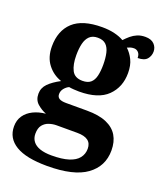

<svg xmlns="http://www.w3.org/2000/svg" viewBox="-148 -676 856 1009"><g transform="rotate(20 280.0 -171.5)"><path d="M235.6 235.9Q118.3 235.9 59.9 200.6Q1.5 165.3 1.5 99.2Q1.5 64.3 19 38.9Q36.5 13.6 67.1 -1.4Q97.6 -16.4 136.4 -20.1Q110 -30.2 86.7 -50.4Q63.4 -70.7 63.4 -105.6Q63.4 -138.5 87 -162.5Q110.7 -186.5 152.8 -208.8Q105.7 -224.5 75.3 -264Q44.8 -303.5 44.8 -363.9Q44.8 -451.6 97.3 -500.3Q149.8 -548.9 259.5 -548.9Q297.8 -548.9 328.6 -541.5Q359.5 -534.1 381.6 -521.1Q395.7 -536.2 411.1 -549.3Q426.6 -562.3 445.9 -570.5Q465.3 -578.6 490.2 -578.6Q523.1 -578.6 539.9 -561.4Q556.7 -544.1 556.7 -520.2Q556.7 -496.3 541.6 -478.2Q526.5 -460.1 489.2 -460.1Q489.2 -480.4 479 -491Q468.7 -501.6 454.5 -501.6Q442.7 -501.6 433.8 -498.6Q425 -495.6 417.3 -492Q439.5 -471.5 454.3 -441.6Q469.1 -411.6 469.1 -368.1Q469.1 -289.4 418.2 -239.3Q367.3 -189.1 259.5 -189.1Q248.6 -189.1 230.5 -190.3Q212.4 -191.5 203.6 -193.5Q189.8 -187.6 177.8 -173.5Q165.9 -159.3 165.9 -141Q165.9 -124.7 178.2 -117Q190.6 -109.3 216.8 -109.3H333.9Q400.9 -109.3 443.2 -91Q485.6 -72.7 505.9 -38.6Q526.2 -4.5 526.2 43.7Q526.2 132.6 455 184.3Q383.8 235.9 235.6 235.9ZM238.2 175.9Q296.9 175.9 333.8 164.2Q370.8 152.5 388.3 130.2Q405.9 107.9 405.9 78.1Q405.9 47.8 386 32.9Q366.1 17.9 325.3 17.9H209.4Q189.5 17.9 168.8 24.6Q148.2 31.2 134.2 48.3Q120.2 65.4 120.2 97.3Q120.2 122.2 133.6 139.9Q146.9 157.6 173.4 166.8Q200 175.9 238.2 175.9ZM257.1 -248.1Q287.2 -248.1 303.2 -262.3Q319.2 -276.4 325.4 -303Q331.6 -329.5 331.6 -365Q331.6 -401.9 325.2 -429.9Q318.8 -458 302.8 -473.4Q286.7 -488.9 256.6 -488.9Q227.5 -488.9 211 -472.9Q194.5 -457 187.8 -428.9Q181.1 -400.9 181.1 -364Q181.1 -311.6 197.4 -279.9Q213.7 -248.1 257.1 -248.1Z"/></g></svg>

Font: Noto Serif Khmer
Style: Regular
Weight: 400
Designer: Danh Hong and the Monotype Design Team
Foundry: Monotype Imaging Inc.
Version: Version 2.003